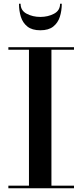

<svg xmlns="http://www.w3.org/2000/svg" viewBox="-20 -1001 438 1021"><path d="M89.5 -981Q89.5 -945 121.8 -928Q154 -911 194.5 -911Q235 -911 267.2 -928Q299.5 -945 299.5 -981H308.5Q308.5 -943.5 298.2 -911.5Q288 -879.5 263.2 -859.8Q238.5 -840 194.5 -840Q150.5 -840 125.8 -859.8Q101 -879.5 91 -911.5Q81 -943.5 81 -981ZM24.5 -13.5H134V-736.5H24.5V-750H373.5V-736.5H253.5V-13.5H373.5V0H24.5Z"/></svg>

Font: Bodoni* 16 Medium
Style: Regular
Weight: 500
Version: Version 2.2